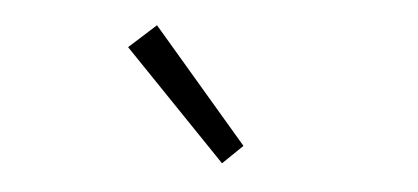

<svg xmlns="http://www.w3.org/2000/svg" viewBox="-30 -888 653 300"><g transform="rotate(5 297.0 -738.0)"><path d="M164 -803 206 -841 357 -665 326 -635Z"/></g></svg>

Font: Merged Yaku Han JP Light
Style: Regular
Weight: 300
Designer: Ryoko NISHIZUKA 西塚涼子 (kana, bopomofo & ideographs); Paul D. Hunt (Latin, Greek & Cyrillic); Sandoll Communications 산돌커뮤니
Foundry: Adobe
Version: Version 2.004